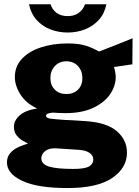

<svg xmlns="http://www.w3.org/2000/svg" viewBox="-20 -734 671 924"><path d="M305.5 171Q160 171 86.8 136.2Q13.5 101.5 13.5 48Q13.5 22 27.5 5Q41.5 -12 60.8 -22Q80 -32 95.8 -36.8Q111.5 -41.5 115 -43Q107.5 -47 91 -56Q74.5 -65 60.8 -81.5Q47 -98 47 -124.5Q47 -154 74.8 -178.8Q102.5 -203.5 159 -212Q105.5 -236.5 78.5 -279Q51.5 -321.5 51.5 -363.5Q51.5 -415 85.8 -451.2Q120 -487.5 177.8 -506.2Q235.5 -525 305.5 -525Q360 -525 394 -513.8Q428 -502.5 457 -486Q470 -491 489.5 -498.8Q509 -506.5 531.8 -515.2Q554.5 -524 576.8 -533.2Q599 -542.5 618 -550L617 -424.5L528.5 -411.5Q532.5 -399 534.8 -385.2Q537 -371.5 537 -364Q537 -320 509.5 -280Q482 -240 428 -214.8Q374 -189.5 294.5 -189.5Q284 -189.5 265 -190.2Q246 -191 234.5 -192Q216 -190.5 208.8 -186.8Q201.5 -183 201.5 -177Q201.5 -165.5 224 -162.8Q246.5 -160 288.5 -157Q303.5 -156.5 331.8 -155Q360 -153.5 393.5 -151Q495 -144 543 -102Q591 -60 591 0.5Q591 74.5 519.5 122.8Q448 171 305.5 171ZM332.5 79Q388 79 408.5 67Q429 55 429 34Q429 14 410.5 1.5Q392 -11 358 -13L252 -20Q226.5 -21.5 210.5 -14.5Q194.5 -7.5 186.8 4Q179 15.5 179 28Q179 56.5 216.5 67.8Q254 79 332.5 79ZM299.5 -281.5Q334 -281.5 355.2 -302.5Q376.5 -323.5 376.5 -358Q376.5 -393 355.2 -416Q334 -439 299.5 -439Q265 -439 243.8 -415.8Q222.5 -392.5 222.5 -358Q222.5 -324 243.5 -302.8Q264.5 -281.5 299.5 -281.5ZM492 -713.5Q483 -668.5 455.5 -638.2Q428 -608 389.2 -592.8Q350.5 -577.5 305.5 -577.5Q261.5 -577.5 222.5 -592.5Q183.5 -607.5 156.2 -638Q129 -668.5 119.5 -713.5H223.5Q230.5 -688.5 251.8 -672.5Q273 -656.5 305.5 -656.5Q338 -656.5 359.5 -672.5Q381 -688.5 389 -713.5Z"/></svg>

Font: Public Sans Thin ExtraBold
Style: Regular
Weight: 800
Version: Version 1.007